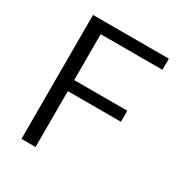

<svg xmlns="http://www.w3.org/2000/svg" viewBox="-164 -823 882 934"><g transform="rotate(30 276.5 -356.0)"><path d="M467.3 -321.3H176.3H168.9V-314V-7.3H89.8V-703.6H515.6V-641.1H176.3H168.9V-633.8V-390.6V-383.3H176.3H467.3Z"/></g></svg>

Font: Vazir Light FD
Style: Light-FD
Weight: 300
Designer: Saber Rastikerdar
Foundry: Saber Rastikerdar
Version: Version 30.1.0